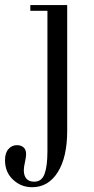

<svg xmlns="http://www.w3.org/2000/svg" viewBox="-76 -452 379 778"><path d="M-55.7 197.3Q-55.7 167.5 -41.7 151.9Q-27.8 136.2 -7.3 136.2Q9.3 136.2 19.5 145.3Q29.8 154.3 29.8 172.4Q29.8 185.1 25.4 203.6Q20.5 225.1 20.5 238.3Q20.5 259.3 30.8 271.7Q41 284.2 62.5 284.2Q93.3 284.2 104.7 252.4Q116.2 220.7 116.2 160.6V-408.2H46.9V-431.6H196.3V77.6Q196.3 185.1 158 245.8Q119.6 306.6 54.2 306.6Q9.3 306.6 -23.2 276.1Q-55.7 245.6 -55.7 197.3Z"/></svg>

Font: Theano Didot
Style: Regular
Weight: 400
Designer: Alexey Kryukov
Version: Version 2.0